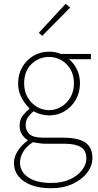

<svg xmlns="http://www.w3.org/2000/svg" viewBox="-20 -764 520 1018"><path d="M250 234Q189 234 145 217Q101 200 77.5 170Q54 140 54 100Q54 68 73.5 37Q93 6 126 -18V-22Q108 -33 96 -52Q84 -71 84 -98Q84 -131 102.5 -153.5Q121 -176 136 -186V-190Q114 -210 95 -244.5Q76 -279 76 -322Q76 -370 98 -408Q120 -446 157 -468Q194 -490 240 -490Q260 -490 276 -486.5Q292 -483 302 -478H462V-450H346Q372 -429 388 -396Q404 -363 404 -322Q404 -274 382 -235.5Q360 -197 323 -174.5Q286 -152 240 -152Q219 -152 197 -158Q175 -164 158 -174Q142 -161 129 -143.5Q116 -126 116 -100Q116 -73 135.5 -53.5Q155 -34 210 -34H316Q396 -34 433 -8Q470 18 470 74Q470 114 443 150.5Q416 187 366.5 210.5Q317 234 250 234ZM240 -180Q275 -180 305 -198Q335 -216 353.5 -248Q372 -280 372 -322Q372 -365 354 -396Q336 -427 306 -444.5Q276 -462 240 -462Q186 -462 147 -424.5Q108 -387 108 -322Q108 -280 126.5 -248Q145 -216 175 -198Q205 -180 240 -180ZM252 206Q309 206 350.5 187Q392 168 415 138Q438 108 438 76Q438 34 408.5 16Q379 -2 322 -2H212Q208 -2 191 -4Q174 -6 154 -10Q118 14 102 42.5Q86 71 86 98Q86 146 129.5 176Q173 206 252 206ZM204 -574 186 -590 328 -744 352 -724Z"/></svg>

Font: Source Sans 3 Variable
Style: Regular
Weight: 200
Designer: Paul D. Hunt
Foundry: Adobe Systems Incorporated
Version: Version 3.026